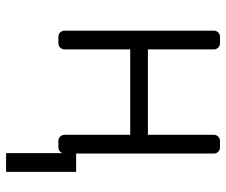

<svg xmlns="http://www.w3.org/2000/svg" viewBox="-77 -508 762 648"><g transform="rotate(90 304.0 -184.0)"><path d="M83.5 -20.6V-524.9Q83.5 -533.4 89.5 -539.4Q95.5 -545.5 104 -545.5H125.7Q134.6 -545.5 140.6 -539.4Q146.7 -533.4 146.7 -524.9V-302.2H435V-524.9Q435 -533.4 441.1 -539.4Q447.1 -545.5 455.6 -545.5H477.3Q486.2 -545.5 492.2 -539.4Q498.2 -533.4 498.2 -524.9V-60H560V176.5H496.8V-13.1Q494.3 -7.1 489.2 -3.6Q484 0 477.3 0H455.6Q447.1 0 441.1 -6Q435 -12.1 435 -20.6V-242.5H146.7V-20.6Q146.7 -12.1 140.6 -6Q134.6 0 125.7 0H104Q95.5 0 89.5 -6Q83.5 -12.1 83.5 -20.6Z"/></g></svg>

Font: DeltaSans Light
Style: Regular
Weight: 300
Designer: Rasmus Andersson
Foundry: rsms
Version: Version 3.012